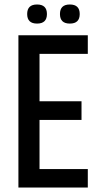

<svg xmlns="http://www.w3.org/2000/svg" viewBox="-20 -835 444 855"><path d="M62 -678H371V-595H156V-384H343V-301H156V-82H371V0H62ZM335 -772.5Q335 -730 291 -730Q247 -730 247 -772.5Q247 -815 291 -815Q335 -815 335 -772.5ZM189 -772.5Q189 -730 145 -730Q101 -730 101 -772.5Q101 -815 145 -815Q189 -815 189 -772.5Z"/></svg>

Font: Khand Medium
Style: Regular
Weight: 500
Designer: Devanagari: Sanchit Sawaria, Jyotish Sonowal; Latin: Satya Rajpurohit
Foundry: Indian Type Foundry
Version: Version 1.100;PS 1.0;hotconv 1.0.78;makeotf.lib2.5.61930; tt